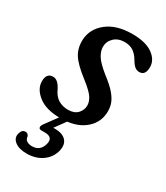

<svg xmlns="http://www.w3.org/2000/svg" viewBox="-168 -518 691 798"><g transform="rotate(30 178.0 -119.0)"><path d="M151 -37.5Q181 -37.5 196.8 -54.2Q212.5 -71 212.5 -93Q212.5 -111.5 199.8 -130.8Q187 -150 144.5 -183Q94 -222 75.8 -251.2Q57.5 -280.5 59 -320Q61.5 -373.5 106.2 -409Q151 -444.5 227 -444.5Q291 -444.5 324.8 -420.2Q358.5 -396 358.5 -361.5Q358.5 -321.5 329.5 -321.5Q317.5 -321.5 308 -328.8Q298.5 -336 287 -355.5Q274 -377.5 257.2 -388.5Q240.5 -399.5 216 -399.5Q184.5 -399.5 165.5 -381.2Q146.5 -363 146.5 -337Q146.5 -318 159.5 -296Q172.5 -274 213 -241.5Q252 -212 271 -188.5Q290 -165 295.2 -144Q300.5 -123 298 -101Q293 -53.5 252 -22.5Q211 8.5 141.5 8.5Q73 8.5 35.8 -20.5Q-1.5 -49.5 -1.5 -86.5Q-1.5 -126 30.5 -126Q53 -126 71 -91.5Q84 -62 104.5 -49.8Q125 -37.5 151 -37.5ZM147.5 -8H184L136 58Q139.5 57.5 143 57.5Q181 57.5 198 76.2Q215 95 206.5 128.5Q197 163.5 166.5 184.8Q136 206 93 206Q56 206 36 190Q16 174 22.5 151Q28 129.5 45 129.5Q56.5 129.5 61.5 141.5Q62.5 156.5 72.8 162.5Q83 168.5 97.5 168.5Q136.5 168.5 147 129Q157 92 115.5 92H99.5Q87.5 92 86.5 84Q85.5 76 93.5 65.5Z"/></g></svg>

Font: Fraunces 144pt S100
Style: Italic
Weight: 400
Italic angle: -16°
Version: Version 1.000; ttfautohint (v1.8.3)